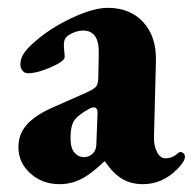

<svg xmlns="http://www.w3.org/2000/svg" viewBox="-20 -456 492 490"><path d="M27 -80Q27 -114 48.5 -138Q70 -162 115 -182L201 -220Q221 -229 226 -236Q231 -243 231 -263L232 -318Q234 -378 192 -378Q180 -378 167 -372.5Q154 -367 148 -360Q143 -354 143 -341Q143 -334 144 -325.5Q145 -317 145 -310Q145 -300 110 -284.5Q75 -269 51 -269Q43 -269 37.5 -275.5Q32 -282 32 -292Q32 -308 43 -323Q54 -338 80 -359Q120 -391 170.5 -413.5Q221 -436 255 -436Q312 -436 345.5 -399.5Q379 -363 378 -302L373 -108Q372 -85 380.5 -68.5Q389 -52 402 -52Q420 -52 434 -65Q437 -68 440 -68Q445 -68 448.5 -64.5Q452 -61 452 -56Q452 -44 432 -24Q394 14 345 14Q314 14 291 0Q268 -14 248 -44H246Q213 -12 187 1Q161 14 132 14Q88 14 57.5 -13.5Q27 -41 27 -80ZM220 -68Q226 -76 226 -91L229 -168Q229 -182 219 -182Q215 -182 209 -179Q181 -164 170.5 -150Q160 -136 160 -104Q160 -78 170 -66.5Q180 -55 194 -55Q210 -55 220 -68Z"/></svg>

Font: EB Garamond ExtraBold
Style: Regular
Weight: 800
Designer: Georg Duffner and Octavio Pardo
Foundry: Georg Duffner
Version: Version 1.000